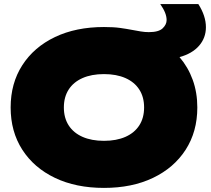

<svg xmlns="http://www.w3.org/2000/svg" viewBox="-20 -900 1029 938"><path d="M488 18Q351 18 248.5 -31Q146 -80 89 -168.5Q32 -257 32 -375Q32 -493 89 -581.5Q146 -670 248.5 -719Q351 -768 488 -768Q535 -768 567 -763.5Q599 -759 625 -754Q647 -750 667 -746.5Q687 -743 707 -743Q755 -743 774.5 -761.5Q794 -780 794 -802Q794 -819 786.5 -838Q779 -857 763 -880H949Q967 -852 976.5 -823.5Q986 -795 986 -767Q986 -715 952.5 -676.5Q919 -638 857 -621Q899 -572 921.5 -510Q944 -448 944 -375Q944 -257 887 -168.5Q830 -80 727.5 -31Q625 18 488 18ZM488 -212Q549 -212 593 -231.5Q637 -251 660.5 -287.5Q684 -324 684 -375Q684 -426 660.5 -462.5Q637 -499 593 -518.5Q549 -538 488 -538Q427 -538 383 -518.5Q339 -499 315.5 -462.5Q292 -426 292 -375Q292 -324 315.5 -287.5Q339 -251 383 -231.5Q427 -212 488 -212Z"/></svg>

Font: Bounded
Style: Regular
Weight: 900
Designer: Vlad Churkin
Version: Version 1.0